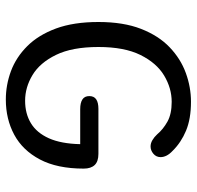

<svg xmlns="http://www.w3.org/2000/svg" viewBox="-28 -636 676 659"><g transform="rotate(90 309.5 -307.0)"><path d="M322.2 10.5Q271.8 10.5 224.3 -7.2Q176.8 -25 138.8 -63.1Q100.7 -101.2 78.3 -161.7Q56 -222.2 56 -307.5Q56 -393 79.5 -453.3Q103 -513.7 142.6 -551.6Q182.2 -589.5 230.8 -607.2Q279.5 -625 329.8 -625Q388.3 -625 428.9 -608.1Q469.5 -591.2 498 -562.2Q509.3 -551.7 514.6 -541.2Q519.8 -530.8 519.8 -520.8Q519.8 -505.7 508.3 -496Q496.8 -486.3 483.2 -486.3Q472.3 -486.3 461.7 -492.5Q451 -498.7 441.8 -508.7Q424.3 -529.5 398 -544.2Q371.7 -558.8 330.2 -558.8Q283.2 -558.8 239.9 -532.9Q196.7 -507 169.2 -451.6Q141.8 -396.2 141.8 -307.5Q141.8 -217.3 168.9 -161.8Q196 -106.3 238.2 -81Q280.3 -55.7 326.2 -55.7Q370.5 -55.7 403.4 -75.6Q436.3 -95.5 455.1 -137.3Q473.8 -179.2 475.3 -244.8H355Q333.5 -244.8 321.9 -252.3Q310.3 -259.8 310.3 -276Q310.3 -292.3 321.6 -299.8Q332.8 -307.3 354.3 -307.3H508.5Q534.8 -307.3 547 -294.4Q559.2 -281.5 559.2 -256.8Q559.2 -165.8 527.8 -106.5Q496.5 -47.2 442.8 -18.3Q389.2 10.5 322.2 10.5Z"/></g></svg>

Font: Sono ExtraLight
Style: Regular
Weight: 200
Designer: Tyler Finck
Foundry: Tyler Finck
Version: Version 2.112